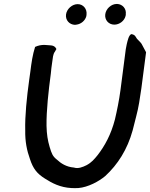

<svg xmlns="http://www.w3.org/2000/svg" viewBox="-20 -933 761 974"><path d="M128 -527C116 -441 106 -344 108 -271C107 -216 116 -170 132 -126C148 -77 168 -52 208 -27C244 -4 285 18 343 21C354 22 365 21 377 21C427 17 482 -13 514 -40C577 -98 626 -174 653 -272C659 -295 665 -318 671 -343C683 -387 690 -435 697 -484C705 -545 713 -607 721 -668L698 -711C690 -722 683 -727 675 -736C668 -745 667 -757 646 -760C633 -754 628 -729 623 -709L618 -683L604 -575C600 -542 595 -508 591 -475C584 -423 574 -374 563 -327C543 -250 512 -194 476 -147C458 -125 445 -109 419 -95C399 -85 376 -76 355 -83C317 -86 289 -104 269 -123C247 -140 242 -154 232 -187C222 -221 217 -251 216 -295C215 -372 226 -471 238 -561C239 -579 242 -596 244 -612C246 -625 247 -636 249 -647C250 -654 254 -666 258 -670L266 -684C266 -684 261 -702 236 -703L208 -705C190 -706 173 -702 158 -695C145 -654 140 -617 134 -570ZM315 -860C311 -831 332 -808 360 -807C363 -807 366 -808 368 -808C391 -811 412 -828 418 -851C418 -854 419 -857 419 -860C422 -888 402 -912 374 -912C346 -912 319 -888 315 -860ZM514 -861C510 -832 531 -808 560 -808C586 -808 611 -827 617 -852C617 -855 619 -858 618 -861C622 -888 602 -912 574 -913H573C544 -913 518 -889 514 -861Z"/></svg>

Font: Hussar Pisanka
Style: Kur
Weight: 400
Designer: Robert Jablonski
Foundry: Cannot Into Space Fonts
Version: Version 1.070